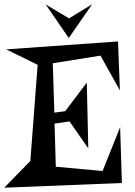

<svg xmlns="http://www.w3.org/2000/svg" viewBox="-33 -874 633 898"><path d="M537.1 -18.1 -13.2 3.9 108.9 -121.1 143.1 -570.8 -3.9 -643.1 519 -680.2 527.8 -451.2 437 -613.8 213.9 -578.1 221.2 -347.2 272 -354 373 -487.8 379.9 -180.2 292 -306.2 222.2 -295.9 228 -94.2 446.8 -74.2 528.8 -278.8ZM288.6 -696.3 180.7 -853 290 -788.1 397.9 -854Z"/></svg>

Font: Risque
Style: Regular
Weight: 400
Designer: Astigmatic (AOETI)
Foundry: Astigmatic (AOETI)
Version: Version 1.000